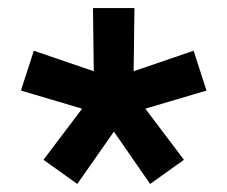

<svg xmlns="http://www.w3.org/2000/svg" viewBox="-20 -779 565 477"><path d="M172 -322 88 -382 184 -509 32 -554 64 -653 213 -602 211 -759H314L312 -602L461 -653L493 -554L341 -509L437 -382L353 -322L263 -452Z"/></svg>

Font: M PLUS 1 Thin SemiBold
Style: Regular
Weight: 600
Version: Version 1.001